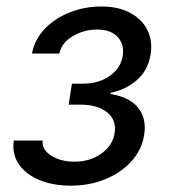

<svg xmlns="http://www.w3.org/2000/svg" viewBox="-20 -572 534 598"><path d="M199.7 6.3Q146 6.3 103.5 -11Q61 -28.3 39.1 -59.8Q17.1 -91.3 22.9 -134.3H112.8Q109.9 -106.4 139.2 -87.4Q168.5 -68.4 212.4 -68.4Q244.6 -68.4 271.2 -79.8Q297.9 -91.3 315.4 -111.3Q333 -131.3 336.9 -156.7Q343.8 -197.3 314.2 -221.7Q284.7 -246.1 229.5 -246.1H193.8L204.1 -311.5H239.7Q287.6 -311.5 322 -335.7Q356.4 -359.9 362.3 -398.4Q367.7 -434.6 345.9 -457.3Q324.2 -480 282.7 -480Q241.7 -480 206.8 -459.5Q171.9 -439 165 -405.3H79.6Q87.9 -449.2 119.4 -482.2Q150.9 -515.1 197.3 -533.4Q243.7 -551.8 295.4 -551.8Q349.1 -551.8 386 -531.7Q422.9 -511.7 439.5 -477.5Q456.1 -443.4 448.7 -400.4Q440.4 -351.6 405 -321.5Q369.6 -291.5 324.7 -283.2L324.2 -279.3Q384.3 -269.5 410.9 -235.6Q437.5 -201.7 428.7 -149.9Q420.9 -104 388.7 -68.8Q356.4 -33.7 307.4 -13.7Q258.3 6.3 199.7 6.3Z"/></svg>

Font: Inter
Style: Italic
Weight: 400
Italic angle: -9.3988°
Designer: Rasmus Andersson
Foundry: rsms
Version: Version 4.001;git-66647c0bb